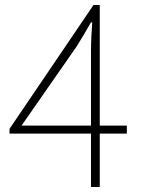

<svg xmlns="http://www.w3.org/2000/svg" viewBox="-20 -746 561 766"><path d="M343 0V-544Q343 -567 344.5 -600.5Q346 -634 348 -657H343Q330 -634 315.5 -609.5Q301 -585 286 -561L66 -245H486V-213H18V-232L353 -726H378V0Z"/></svg>

Font: Noto Sans TC Thin
Style: Regular
Weight: 100
Designer: Ryoko NISHIZUKA 西塚涼子 (kana, bopomofo & ideographs); Paul D. Hunt (Latin, Greek & Cyrillic); Sandoll Communications 산돌커뮤니
Foundry: Adobe
Version: Version 2.004-H2;hotconv 1.0.118;makeotfexe 2.5.65603